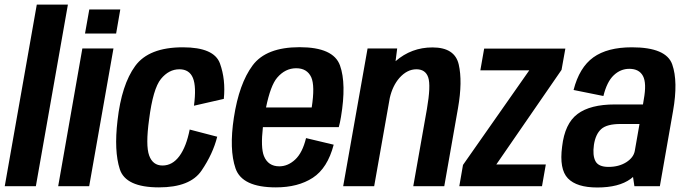

<svg xmlns="http://www.w3.org/2000/svg" viewBox="-32 -805 2966 830"><path d="M-11.5 0 127 -785H261.5L123 0Z M219.5 0 324 -595.5H458.5L353.5 0ZM354 -764H488L470 -660H335.5Z M655 5Q511 5 485.8 -73.8Q460.5 -152.5 476 -284Q493.5 -439 552.5 -519.8Q611.5 -600.5 758.5 -600.5Q893.5 -600.5 918.8 -530.8Q944 -461 935.5 -377.5L806.5 -348Q817.5 -430.5 802 -468Q786.5 -505.5 743.5 -505.5Q698 -505.5 663.8 -463.8Q629.5 -422 612.5 -288.5Q597 -176 612.8 -132.8Q628.5 -89.5 670.5 -89.5Q713.5 -89.5 743.5 -130.2Q773.5 -171 788 -245L907 -214Q888.5 -140 839.2 -67.5Q790 5 655 5Z M1160.5 5Q1014.5 5 986.2 -77Q958 -159 979 -296.5Q1001.5 -443.5 1060 -522.2Q1118.5 -601 1263 -601Q1409.5 -601 1437.8 -522Q1466 -443 1442 -299.5Q1438 -274.5 1432.5 -255.5H1104.5Q1094.5 -166.5 1109 -130.5Q1127 -86 1175.5 -86Q1212.5 -86 1244 -115.2Q1275.5 -144.5 1291 -208L1410.5 -179.5Q1384 -78 1320.2 -36.5Q1256.5 5 1160.5 5ZM1118 -340.5H1315.5Q1330 -434 1313.5 -471Q1295.5 -510 1248.5 -510Q1201 -510 1166 -469Q1137.5 -435.5 1118 -340.5Z M1451.5 0 1557 -595.5H1685L1678 -540.5Q1746.5 -600 1837.5 -600Q1934 -600 1951 -526.5Q1968 -453 1948 -338L1888.5 0H1754.5L1813.5 -333.5Q1831 -435 1819.2 -470.2Q1807.5 -505.5 1768 -505.5Q1728 -505.5 1694.5 -468Q1665 -434 1653 -381.5L1585.5 0Z M1953.5 0 1969.5 -92 2256 -501H2044.5L2061 -595H2412L2395.5 -503L2113.5 -94H2327.5L2311 0Z M2710.5 0 2704.5 -40Q2699.5 -36 2694 -31.5Q2643 5.5 2550 5.5Q2461 5.5 2423 -34Q2385 -73.5 2398 -171.5Q2409.5 -271 2464.5 -312.2Q2519.5 -353.5 2626 -353.5H2747.5L2751 -375Q2764 -445.5 2747.5 -476.5Q2731 -507.5 2688.5 -507.5Q2650.5 -507.5 2621 -479.5Q2591.5 -451.5 2576.5 -390L2447.5 -416Q2472.5 -513.5 2533 -557Q2593.5 -600.5 2699.5 -600.5Q2848 -600.5 2874 -526.5Q2900 -452.5 2877.5 -325L2820.5 0ZM2712 -152 2732.5 -269H2650Q2591.5 -269 2567 -247Q2542.5 -225 2535.5 -179Q2529 -133.5 2542 -108.5Q2555 -83.5 2598.5 -83.5Q2643 -83.5 2675 -103.5Q2706.5 -123.5 2712 -152Z"/></svg>

Font: Anybody SemiBold
Style: Italic
Weight: 600
Italic angle: -10°
Designer: Tyler Finck
Foundry: Etcetera Type Company
Version: Version 1.010; ttfautohint (v1.8.3) -l 8 -r 50 -G 200 -x 14 